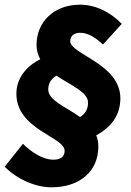

<svg xmlns="http://www.w3.org/2000/svg" viewBox="-24 -712 560 820"><path d="M196 88C316 88 396 20 396 -86C396 -104 393 -120 387 -134C450 -168 490 -219 490 -292C490 -440 276 -480 276 -536C276 -560 294 -572 318 -572C356 -572 390 -546 416 -522L496 -610C446 -662 382 -692 318 -692C206 -692 132 -618 132 -520C132 -497 138 -477 148 -459C89 -430 46 -378 46 -312C46 -158 252 -128 252 -68C252 -44 236 -30 204 -30C156 -30 106 -66 74 -98L-4 0C52 56 130 88 196 88ZM182 -330C182 -358 197 -377 217 -389C279 -347 352 -319 352 -274C352 -244 339 -225 318 -212C257 -256 182 -283 182 -330Z"/></svg>

Font: Source Sans Pro Black
Style: Italic
Weight: 900
Italic angle: -11°
Designer: Paul D. Hunt
Foundry: Adobe Systems Incorporated
Version: Version 3.006;hotconv 1.0.111;makeotfexe 2.5.65597